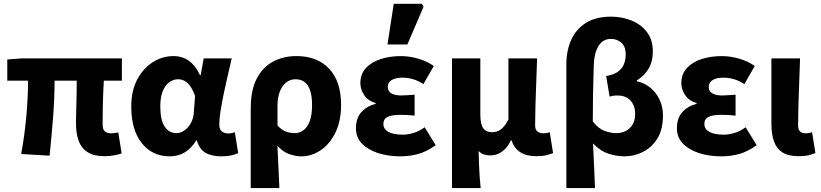

<svg xmlns="http://www.w3.org/2000/svg" viewBox="-20 -799 4258 996"><path d="M522.6 11.3Q467.1 11.3 434.5 -9.6Q401.8 -30.4 388 -68.7Q374.1 -107 374.1 -158.4Q374.1 -169.4 374.6 -193.4Q375.1 -217.5 376 -249.5Q376.9 -281.5 377.4 -315.4Q377.9 -349.3 378.1 -380.4H263.1Q263.1 -291.5 255.3 -190.2Q247.4 -89 237.2 8.6L89.9 0Q108.2 -100.1 116.8 -199.2Q125.5 -298.3 125.5 -380.4H17.8V-490.5L92 -496.1H612.3V-380.4H518.5Q516.7 -348.1 515.2 -312Q513.7 -275.8 513.2 -242.5Q512.7 -209.2 512.6 -185.1Q512.5 -160.9 512.5 -152.4Q512.5 -127.4 524.2 -117.4Q535.9 -107.3 557.6 -107.3Q565.1 -107.3 574.1 -108.8Q583.2 -110.3 593.6 -111.7L611.1 -3.3Q597 2.2 573.8 6.7Q550.6 11.3 522.6 11.3Z M860.3 12Q769.9 12 715.4 -56.6Q660.9 -125.1 660.9 -245.6Q660.9 -328.1 691.9 -386.7Q723 -445.3 773 -476.7Q822.9 -508.1 880.4 -508.1Q908.3 -508.1 933.4 -498.2Q958.5 -488.2 979.8 -466.3Q1001.2 -444.4 1017.3 -409.2H1021L1036.7 -496.1H1182.1Q1172.1 -453.2 1160.9 -405Q1149.6 -356.8 1139.9 -309.3Q1130.2 -261.9 1123.8 -221.2Q1117.5 -180.5 1117.5 -152.4Q1117.5 -127.6 1131.2 -117.1Q1144.9 -106.6 1165.5 -106.6Q1172.9 -106.6 1181.1 -108.3Q1189.4 -110 1198 -113L1215.7 -4.6Q1202.2 1.7 1180.4 6.9Q1158.7 12 1128.9 12Q1077.2 12 1045.8 -6.6Q1014.3 -25.2 1001.2 -70.3H997.6Q948.1 12 860.3 12ZM895.3 -108.3Q917.1 -108.3 937.1 -122.7Q957.2 -137 970.5 -161.4Q983.9 -185.8 985.4 -215.2L991.8 -301.3Q981.6 -330.4 968.4 -349.8Q955.3 -369.1 939.2 -378.5Q923.2 -387.8 903.1 -387.8Q880.4 -387.8 859.4 -373.4Q838.5 -359 825 -328Q811.5 -296.9 811.5 -247.2Q811.5 -175.5 834.5 -141.9Q857.4 -108.3 895.3 -108.3Z M1280.7 176.7V-237.2Q1280.7 -331.5 1311.9 -391.3Q1343.1 -451 1396.7 -479.6Q1450.2 -508.1 1517.9 -508.1Q1626.2 -508.1 1687.8 -442Q1749.4 -376 1749.4 -255.9Q1749.4 -170.8 1719.8 -110.8Q1690.1 -50.8 1643.1 -19.4Q1596 12 1543.6 12Q1512.6 12 1479.1 -0.1Q1445.7 -12.3 1419.1 -43.3Q1420.9 -5.2 1422.7 31.6Q1424.4 68.4 1426 104.3Q1427.7 140.2 1429.3 176.7ZM1509.3 -108.3Q1533.7 -108.3 1554.2 -123.4Q1574.7 -138.4 1586.8 -170.7Q1598.8 -202.9 1598.8 -254.2Q1598.8 -298.8 1589.3 -328.4Q1579.8 -358 1560.8 -372.9Q1541.8 -387.8 1512.6 -387.8Q1485.4 -387.8 1464.4 -371Q1443.4 -354.2 1431.4 -323.5Q1419.5 -292.8 1419.5 -250.6V-148.1Q1442 -123.8 1464.4 -116Q1486.8 -108.3 1509.3 -108.3Z M2056.8 12Q1993.7 12 1941.1 -4.9Q1888.6 -21.9 1857.5 -54.2Q1826.5 -86.4 1826.5 -133.1Q1826.5 -187.1 1855.2 -218.1Q1883.8 -249.1 1928.5 -260.2V-264.2Q1887.4 -277.1 1868.4 -306.9Q1849.4 -336.7 1849.4 -366.9Q1849.4 -415.7 1878.9 -446.8Q1908.3 -477.9 1955.9 -493Q2003.5 -508 2058.8 -508Q2103.8 -508 2149.3 -494.8Q2194.8 -481.6 2230.4 -456.7L2176.4 -362.6Q2151 -379.8 2123.4 -387.9Q2095.7 -396.1 2067.1 -396.1Q2031 -396.1 2011.3 -383.4Q1991.6 -370.7 1991.6 -348.4Q1991.6 -325.9 2009.9 -314.9Q2028.2 -303.8 2060.4 -303.8Q2076.5 -303.8 2094.9 -305.3Q2113.4 -306.8 2130.8 -307.8V-199.3Q2113 -201.3 2093.8 -202.3Q2074.7 -203.3 2057.7 -203.3Q2011.7 -203.3 1990.2 -192.5Q1968.8 -181.7 1968.8 -155.8Q1968.8 -129.6 1994.8 -115Q2020.8 -100.4 2070.6 -100.4Q2094.6 -100.4 2124.2 -109Q2153.8 -117.6 2183 -138.8L2240.2 -45.8Q2192.5 -11.8 2148.6 0.1Q2104.6 12 2056.8 12ZM1990.1 -568.2 2022.5 -779.4H2168.6L2177.2 -763.9L2093.2 -568.2Z M2324.7 176.7V-496.1H2471.7V-207Q2471.7 -154.6 2486.6 -133.9Q2501.4 -113.2 2532.6 -113.2Q2549.5 -113.2 2564 -119.5Q2578.5 -125.8 2591.6 -140.1Q2604.8 -154.5 2617.5 -178.5V-496.1H2766.2Q2764.3 -438.1 2761.8 -373.5Q2759.2 -308.8 2757.6 -250.1Q2755.9 -191.3 2755.9 -149.9Q2755.9 -126.2 2768 -116.8Q2780.2 -107.3 2800.4 -107.3Q2806.7 -107.3 2815.5 -108.8Q2824.3 -110.3 2831.7 -113.3L2849.2 -4.9Q2833.2 1.4 2813.5 6.3Q2793.7 11.3 2762.1 11.3Q2711 11.3 2678.6 -9.6Q2646.2 -30.6 2634 -70.6H2630.3Q2612.2 -33.1 2584.9 -13Q2557.7 7.1 2525.1 7.1Q2507.5 7.1 2491.5 2.7Q2475.5 -1.6 2462.7 -16.1Q2463.6 20.3 2464.8 51.4Q2466 82.6 2467.9 112.4Q2469.7 142.3 2473.3 176.7Z M2918 176.7V-465.9Q2918 -535.6 2942.8 -591.4Q2967.5 -647.2 3018.9 -679.9Q3070.2 -712.6 3149.7 -712.6Q3204.7 -712.6 3254.2 -693.3Q3303.7 -673.9 3335.2 -633.6Q3366.6 -593.3 3366.6 -530.9Q3366.6 -480.5 3345.1 -443.7Q3323.6 -406.8 3283.4 -381.4V-377.4Q3321.2 -369.8 3351.9 -345.4Q3382.6 -321.1 3400.8 -283.6Q3419.1 -246.1 3419.1 -199.5Q3419.1 -126.4 3389.6 -79.7Q3360 -33.1 3314.3 -10.5Q3268.6 12 3220.3 12Q3179.5 12 3137 -1.6Q3094.4 -15.1 3056.4 -54.8Q3059.2 4.1 3061.7 61.6Q3064.2 119.1 3066.6 176.7ZM3177.4 -108.3Q3203.8 -108.3 3225.9 -119.5Q3248 -130.7 3261.5 -153.1Q3275 -175.6 3275 -209.4Q3275 -248.8 3251.9 -276.2Q3228.8 -303.6 3182.1 -303.6Q3159.9 -303.6 3142.3 -297.6L3124.4 -404.7Q3162.5 -410.5 3184.9 -426.6Q3207.4 -442.8 3216.6 -466Q3225.9 -489.2 3225.9 -516.9Q3225.9 -557.9 3203.1 -577.6Q3180.2 -597.2 3150 -597.2Q3106.3 -597.2 3084 -559.3Q3061.7 -521.4 3060 -456.8Q3057.6 -384.2 3056.3 -312.9Q3055.1 -241.7 3055.1 -169.1Q3083.7 -131.9 3116.3 -120.1Q3148.9 -108.3 3177.4 -108.3Z M3721.8 12Q3658.7 12 3606.1 -4.9Q3553.6 -21.9 3522.5 -54.2Q3491.5 -86.4 3491.5 -133.1Q3491.5 -187.1 3520.2 -218.1Q3548.8 -249.1 3593.5 -260.2V-264.2Q3552.4 -277.1 3533.4 -306.9Q3514.4 -336.7 3514.4 -366.9Q3514.4 -415.7 3543.9 -446.8Q3573.3 -477.9 3620.9 -493Q3668.5 -508 3723.8 -508Q3768.8 -508 3814.3 -494.8Q3859.8 -481.6 3895.4 -456.7L3841.4 -362.6Q3816 -379.8 3788.4 -387.9Q3760.7 -396.1 3732.1 -396.1Q3696 -396.1 3676.3 -383.4Q3656.6 -370.7 3656.6 -348.4Q3656.6 -325.9 3674.9 -314.9Q3693.2 -303.8 3725.4 -303.8Q3741.5 -303.8 3759.9 -305.3Q3778.4 -306.8 3795.8 -307.8V-199.3Q3778 -201.3 3758.8 -202.3Q3739.7 -203.3 3722.7 -203.3Q3676.7 -203.3 3655.2 -192.5Q3633.8 -181.7 3633.8 -155.8Q3633.8 -129.6 3659.8 -115Q3685.8 -100.4 3735.6 -100.4Q3759.6 -100.4 3789.2 -109Q3818.8 -117.6 3848 -138.8L3905.2 -45.8Q3857.5 -11.8 3813.6 0.1Q3769.6 12 3721.8 12Z M4123 11.3Q4068.1 11.3 4037.6 -9.3Q4007 -29.9 3994.4 -67.6Q3981.7 -105.4 3981.7 -155.9V-496.1H4130.3Q4128.5 -438.1 4126 -373.5Q4123.4 -308.8 4121.7 -250.1Q4120.1 -191.3 4120.1 -149.9Q4120.1 -126.2 4130.6 -116.8Q4141 -107.3 4161.3 -107.3Q4167.5 -107.3 4176.3 -108.8Q4185.2 -110.3 4192.6 -113.3L4210.1 -4.9Q4194.1 1.4 4174.3 6.3Q4154.6 11.3 4123 11.3Z"/></svg>

Font: Source Sans 3 VF
Style: Regular
Weight: 200
Designer: Paul D. Hunt
Foundry: Adobe
Version: Version 3.046;hotconv 1.0.118;makeotfexe 2.5.65603